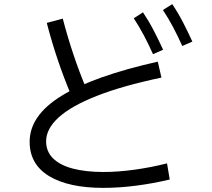

<svg xmlns="http://www.w3.org/2000/svg" viewBox="-20 -865 1040 941"><path d="M798.6 -64.3 811.9 14.8Q730.1 34.3 646.1 45.1Q562.1 55.8 486.8 55.8Q315.9 55.8 220.6 -1.9Q125.3 -59.7 125.3 -170.2Q125.3 -299.3 282.2 -395.7Q439.1 -492.2 753.3 -562.8L771.2 -484.7Q579.6 -444.4 453.9 -394.8Q328.2 -345.2 267.1 -289.2Q206 -233.3 206 -172.5Q206 -122.8 239.8 -89.1Q273.6 -55.4 336.8 -38.8Q399.9 -22.1 487.2 -22.1Q559.1 -22.1 640.3 -33.4Q721.4 -44.8 798.6 -64.3ZM401.8 -433.1 327.1 -402.5Q292.2 -485.5 262.8 -572.6Q233.4 -659.7 209.3 -752.7L287.6 -773.8Q311.4 -682.9 339.9 -597.9Q368.4 -512.9 401.8 -433.1ZM873.3 -639.6Q850.9 -689.6 827.9 -732.8Q804.9 -776 778.6 -815.9L824.2 -844.7Q853.8 -800.6 877.9 -753.8Q901.9 -706.9 922.8 -661.2ZM729.9 -599.5Q707.5 -649.4 684.5 -692.7Q661.6 -735.9 635.6 -775.4L680.8 -804.6Q710.4 -760.1 734.5 -713.4Q758.6 -666.8 779.4 -621.1Z"/></svg>

Font: Murecho Thin
Style: Regular
Weight: 100
Designer: Neil Summerour
Foundry: Positype
Version: Version 1.010